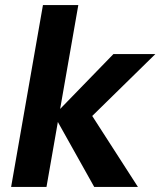

<svg xmlns="http://www.w3.org/2000/svg" viewBox="-20 -740 635 760"><path d="M353 0 194 -284 429 -526H595L288 -225L309 -337L526 0ZM24 0 150 -720H290L164 0Z"/></svg>

Font: DM Sans 9pt ExtraBold
Style: Italic
Weight: 800
Italic angle: -10°
Version: Version 4.004;gftools[0.9.30]